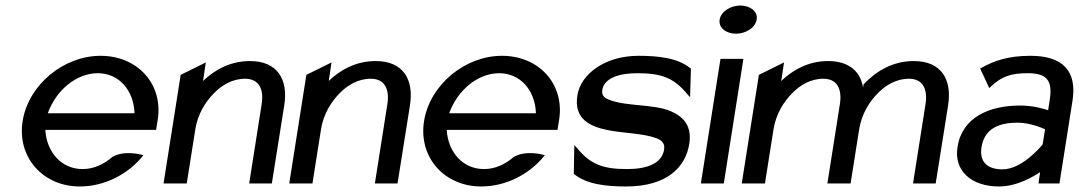

<svg xmlns="http://www.w3.org/2000/svg" viewBox="-20 -664 3905 695"><path d="M62 -226C41 -95 135 11 269 11C357 11 441 -32 494 -96L499 -102L492 -104C492 -104 432 -121 389 -97H388C356 -69 319 -52 279 -52C204 -52 149 -111 144 -194H545L551 -231C571 -360 478 -462 344 -462C210 -462 83 -357 62 -226ZM153 -254C183 -338 257 -399 334 -399C410 -399 464 -338 467 -254Z M572 0H656L687 -196C696 -252 724 -296 755 -327C782 -355 821 -379 867 -379C918 -379 936 -341 927 -286L882 0H964L1009 -283C1024 -378 983 -443 885 -443C812 -443 756 -410 715 -371L725 -438L634 -393Z M1027 0H1111L1142 -196C1151 -252 1179 -296 1210 -327C1237 -355 1276 -379 1322 -379C1373 -379 1391 -341 1382 -286L1337 0H1419L1464 -283C1479 -378 1438 -443 1340 -443C1267 -443 1211 -410 1170 -371L1180 -438L1089 -393Z M1515 -226C1494 -95 1588 11 1722 11C1810 11 1894 -32 1947 -96L1952 -102L1945 -104C1945 -104 1885 -121 1842 -97H1841C1809 -69 1772 -52 1732 -52C1657 -52 1602 -111 1597 -194H1998L2004 -231C2024 -360 1931 -462 1797 -462C1663 -462 1536 -357 1515 -226ZM1606 -254C1636 -338 1710 -399 1787 -399C1863 -399 1917 -338 1920 -254Z M2070 -319C2056 -232 2117 -205 2185 -192C2238 -182 2308 -181 2352 -165C2373 -158 2388 -147 2384 -123C2376 -72 2322 -52 2250 -52C2162 -52 2117 -69 2068 -129L2059 -139L2057 -35L2058 -34C2103 3 2173 11 2246 11C2397 11 2462 -61 2475 -143C2486 -211 2451 -243 2407 -262C2347 -287 2251 -279 2190 -301C2170 -308 2157 -316 2160 -338C2167 -382 2222 -399 2287 -399C2375 -399 2420 -382 2469 -322L2478 -312L2481 -416L2479 -417C2434 -454 2364 -462 2291 -462C2170 -462 2082 -396 2070 -319Z M2585 -593C2580 -563 2609 -542 2644 -542C2679 -542 2714 -563 2719 -593C2724 -623 2695 -644 2660 -644C2625 -644 2590 -623 2585 -593ZM2517 0H2600L2671 -451H2588Z M2665 0H2749L2780 -196C2789 -252 2817 -296 2848 -327C2875 -355 2914 -379 2960 -379C3011 -379 3029 -341 3020 -286L2975 0H3059L3090 -196C3099 -252 3127 -296 3158 -327C3185 -355 3224 -379 3270 -379C3321 -379 3339 -341 3330 -286L3285 0H3367L3412 -283C3427 -378 3386 -443 3288 -443C3208 -443 3150 -404 3107 -360L3106 -359L3104 -347C3095 -405 3053 -443 2978 -443C2905 -443 2849 -410 2808 -371L2818 -438L2727 -393Z M3446 -132C3432 -45 3497 11 3596 11C3662 11 3721 -25 3745 -41L3739 0H3815L3862 -298C3880 -409 3825 -462 3710 -462C3629 -462 3578 -444 3532 -418L3528 -416L3561 -345L3566 -350C3607 -389 3642 -399 3700 -399C3767 -399 3791 -375 3780 -304L3774 -265C3760 -270 3719 -282 3673 -282C3563 -282 3463 -241 3446 -132ZM3533 -132C3544 -201 3600 -220 3663 -220C3708 -220 3752 -201 3763 -196L3754 -141C3745 -130 3678 -51 3609 -51C3556 -51 3524 -76 3533 -132Z"/></svg>

Font: Charger Sport
Style: DfBdObl
Weight: 400
Designer: Jasper
Foundry: Cannot Into Space Fonts
Version: Version 1.1